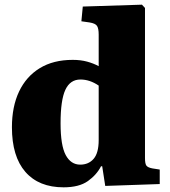

<svg xmlns="http://www.w3.org/2000/svg" viewBox="-20 -787 726 821"><path d="M252 14Q146 14 88.5 -52Q31 -118 31 -243Q31 -331 61.5 -395.5Q92 -460 150 -495.5Q208 -531 291 -531Q325 -531 352.5 -523.5Q380 -516 402 -504V-639Q402 -665 395 -676Q388 -687 363 -691L328 -696L334 -759L587 -767L600 -753V-111Q600 -88 605.5 -79.5Q611 -71 631 -67L663 -62V0L430 8L417 -76H412Q393 -39 355.5 -12.5Q318 14 252 14ZM323 -83Q359 -83 380.5 -108Q402 -133 402 -188V-421Q364 -447 324 -447Q280 -447 259.5 -403Q239 -359 239 -260Q239 -165 261 -124Q283 -83 323 -83Z"/></svg>

Font: Literata 36pt ExtraBold
Style: Regular
Weight: 800
Designer: Latin by Veronika Burian and Jose Scaglione. Greek by Irene Vlachou. Cyrillic by Vera Evstafieva.
Foundry: TypeTogether
Version: Version 3.002